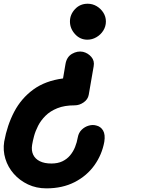

<svg xmlns="http://www.w3.org/2000/svg" viewBox="-78 -999 759 1028"><path d="M423.5 -644 397 -491Q392.5 -466.5 369.8 -450.8Q347 -435 322 -435Q267 -435 228.8 -419.5Q190.5 -404 165.5 -379Q140.5 -354 126 -325.5Q111.5 -297 104.2 -269.8Q97 -242.5 94 -223.5Q89 -193 99.8 -170.5Q110.5 -148 135.2 -135.8Q160 -123.5 197 -123.5Q231 -123.5 255.8 -135.2Q280.5 -147 297.2 -167Q314 -187 324 -212Q334 -237 338.5 -263.5Q343 -288.5 359.5 -304.5Q376 -320.5 397.5 -326.5Q419 -332.5 437.5 -327Q461.5 -321.5 474 -300Q486.5 -278.5 480.5 -240Q468 -171 427.5 -114.2Q387 -57.5 321.8 -24Q256.5 9.5 170.5 9.5Q116.5 9.5 72 -11.5Q27.5 -32.5 -4 -68.2Q-35.5 -104 -49.2 -148.8Q-63 -193.5 -55.5 -241Q-39.5 -329 -1.8 -400.8Q36 -472.5 100.2 -519.5Q164.5 -566.5 259.5 -579L272.5 -655.5Q279 -694.5 308 -711Q337 -727.5 366.5 -721.5Q393 -715 411 -694.2Q429 -673.5 423.5 -644ZM296.5 -884Q296.5 -921 323.5 -950Q350.5 -979 391.5 -979Q417.5 -979 439.8 -965.8Q462 -952.5 475.5 -931Q489 -909.5 489 -884Q489 -857.5 475 -835.2Q461 -813 438.2 -799.8Q415.5 -786.5 390 -786.5Q350.5 -786.5 323.5 -816.5Q296.5 -846.5 296.5 -884Z"/></svg>

Font: Edu QLD Hand
Style: Regular
Weight: 400
Designer: Tina and Corey Anderson, Eben Sorkin
Foundry: Sorkin Type Co.
Version: Version 2.000